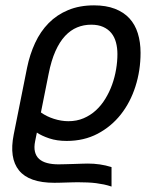

<svg xmlns="http://www.w3.org/2000/svg" viewBox="-20 -519 590 717"><path d="M229 7.3Q192.4 7.3 164.1 -2.2Q135.7 -11.7 117.7 -23.9L111.3 7.8Q106.4 31.2 110.6 47.9Q114.7 64.5 126.2 74.7Q137.7 85 156 89.8Q174.3 94.7 198.7 94.7Q209 94.7 224.6 94.2Q240.2 93.8 256.1 93.3Q272 92.8 286.1 92.3Q300.3 91.8 307.6 91.8Q331.1 91.8 352.8 95Q374.5 98.1 396.5 105V177.7Q382.3 172.9 368.2 169.9Q354 167 338.9 165Q323.7 163.1 307.1 162.4Q290.5 161.6 271 161.6Q263.7 161.6 252 161.9Q240.2 162.1 227.5 162.6Q214.8 163.1 202.9 163.3Q190.9 163.6 183.1 163.6Q88.4 163.6 51 117.4Q13.7 71.3 31.2 -16.6L81.1 -266.1Q91.3 -315.9 111.1 -358.6Q130.9 -401.4 161.6 -432.6Q192.4 -463.9 234.6 -481.4Q276.9 -499 331.1 -499Q376 -499 408.9 -486.3Q441.9 -473.6 463.1 -450.7Q484.4 -427.7 494.6 -394.8Q504.9 -361.8 504.9 -321.8Q504.9 -255.9 485.8 -196.3Q466.8 -136.7 431.2 -91.6Q395.5 -46.4 344.5 -19.5Q293.5 7.3 229 7.3ZM418.5 -316.9Q418.5 -340.3 413.1 -360.6Q407.7 -380.9 395.8 -395.5Q383.8 -410.2 365.2 -418.5Q346.7 -426.8 320.3 -426.8Q292.5 -426.8 268.1 -416.7Q243.7 -406.7 223.1 -384.8Q202.6 -362.8 187 -327.9Q171.4 -293 161.6 -243.2L132.8 -99.1Q153.8 -84 181.4 -75.2Q209 -66.4 235.4 -66.4Q266.6 -66.4 292.2 -77.4Q317.9 -88.4 338.1 -106.9Q358.4 -125.5 373.5 -150.4Q388.7 -175.3 398.7 -203.1Q408.7 -231 413.6 -260.3Q418.5 -289.6 418.5 -316.9Z"/></svg>

Font: Code New Roman
Style: Italic
Weight: 400
Italic angle: -11°
Monospace: yes
Designer: Sam Radian
Foundry: Code New Roman
Version: Version 1.508 October 19, 2014